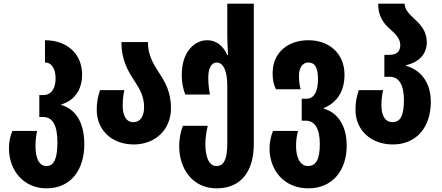

<svg xmlns="http://www.w3.org/2000/svg" viewBox="-20 -780 2415 1050"><path d="M234 250C366 250 441 151 441 9C441 -118 388 -185 315 -206V-209C388 -230 429 -290 429 -372C429 -487 345 -560 226 -560V-438C265 -438 284 -401 284 -351C284 -298 262 -260 216 -260H195V-140H217C267 -140 294 -96 294 -1C294 90 274 128 234 128C193 128 174 83 174 19C174 -12 178 -42 183 -64H48C35 -35 29 -2 29 31C29 154 111 250 234 250Z M712 10C823 10 915 -65 915 -189C915 -281 880 -336 846 -388C816 -435 789 -480 789 -550H644C644 -450 681 -390 715 -338C743 -295 768 -255 768 -194C768 -141 745 -112 709 -112C670 -112 651 -148 651 -202C651 -235 654 -260 660 -287H527C515 -249 509 -223 509 -180C509 -65 595 10 712 10Z M1165 250C1295 250 1368 161 1368 7V-760H1223V-578C1223 -557 1225 -525 1227 -479H1223C1198 -535 1158 -560 1113 -560C1044 -560 974 -498 974 -370C974 -327 980 -301 993 -263H1128C1122 -295 1119 -326 1119 -356C1119 -403 1134 -438 1165 -438C1202 -438 1223 -391 1223 -309V3C1223 93 1204 128 1163 128C1120 128 1103 71 1103 8C1103 -33 1111 -68 1116 -92H980C967 -58 960 -20 960 20C960 142 1032 250 1165 250Z M1666 250C1799 250 1876 151 1876 17C1876 -98 1823 -166 1750 -186V-189C1823 -218 1864 -281 1864 -371C1864 -487 1781 -560 1667 -560C1557 -560 1471 -495 1471 -380C1471 -338 1476 -321 1489 -292H1624C1618 -316 1615 -337 1615 -366C1615 -403 1630 -438 1667 -438C1703 -438 1719 -409 1719 -347C1719 -286 1701 -240 1656 -240H1630V-120H1652C1702 -120 1729 -76 1729 7C1729 90 1709 128 1664 128C1617 128 1599 73 1599 19C1599 -12 1603 -41 1610 -64H1473C1461 -35 1454 -2 1454 31C1454 153 1535 250 1666 250Z M2128 10C2260 10 2336 -87 2336 -223C2336 -338 2273 -400 2200 -420V-423C2273 -441 2314 -484 2314 -550C2314 -608 2281 -645 2248 -675C2216 -705 2193 -728 2193 -760H2048C2048 -688 2080 -650 2113 -621C2144 -594 2169 -568 2169 -534C2169 -501 2153 -480 2108 -480H2082V-360H2112C2162 -360 2189 -316 2189 -233C2189 -149 2170 -112 2127 -112C2086 -112 2066 -148 2066 -202C2066 -235 2069 -260 2075 -287H1942C1930 -249 1924 -223 1924 -180C1924 -65 2012 10 2128 10Z"/></svg>

Font: Noto Sans Georgian ExtraCondensed ExtraBold
Style: Regular
Weight: 800
Width: 2
Designer: Monotype Design Team, Akaki Razmadze
Foundry: Google LLC
Version: Version 2.005